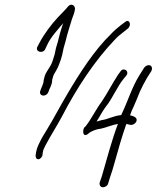

<svg xmlns="http://www.w3.org/2000/svg" viewBox="-20 -697 660 809"><path d="M137 -499C128 -478 162 -469 171 -491L178 -506C193 -540 224 -573 247 -600C245 -597 244 -593 243 -590C236 -570 229 -544 224 -522C222 -513 218 -504 216 -495L210 -467C207 -458 205 -451 203 -445C200 -434 195 -423 189 -414L179 -398C173 -389 170 -382 168 -375L164 -359C164 -354 163 -349 162 -346C161 -343 159 -339 158 -335C155 -330 153 -322 150 -315C143 -299 160 -288 175 -298C186 -305 185 -318 192 -329L198 -345C199 -350 200 -355 200 -361L204 -375C204 -376 205 -379 207 -383C215 -397 221 -406 227 -421L235 -442C238 -449 239 -457 242 -466L248 -494C250 -504 254 -513 256 -522C263 -553 275 -589 283 -616C289 -633 294 -643 296 -659C297 -674 280 -685 267 -670C255 -655 239 -640 224 -624C196 -594 165 -553 145 -514ZM132 -55 130 -42C130 -33 133 -26 142 -26C149 -26 159 -36 159 -45L161 -58C162 -65 166 -74 173 -87C193 -125 219 -165 241 -206C303 -326 379 -441 463 -529C475 -542 487 -552 499 -561L518 -576C536 -590 526 -619 508 -605L488 -590C475 -580 461 -568 448 -554C378 -486 318 -393 262 -298C234 -251 206 -197 179 -153C166 -132 155 -114 148 -99C139 -82 134 -67 132 -55ZM340 -164C328 -158 327 -128 339 -128C346 -128 353 -134 357 -138C371 -147 388 -153 406 -155C429 -160 449 -170 477 -175C452 -110 429 -23 409 46L400 72C398 82 403 92 413 92C424 92 434 85 436 75L444 49C450 32 457 10 464 -16C478 -67 494 -122 511 -171C512 -172 513 -174 513 -175C516 -174 518 -174 520 -173L529 -171C539 -169 550 -176 554 -184C561 -200 547 -205 537 -209L528 -211C532 -222 535 -232 541 -243C551 -266 561 -289 569 -310C578 -330 588 -349 599 -368L618 -398C620 -403 621 -407 620 -412C617 -428 595 -424 587 -411L568 -381C536 -330 519 -271 491 -213L490 -212C458 -209 434 -194 409 -191L387 -185C403 -210 411 -228 427 -249C454 -282 473 -331 501 -365L511 -377C529 -398 498 -416 487 -395L478 -383C454 -347 432 -303 408 -268C387 -241 363 -192 340 -164Z"/></svg>

Font: Stray Cat
Style: CnObl
Weight: 400
Version: Version 1.0